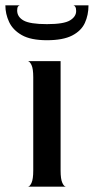

<svg xmlns="http://www.w3.org/2000/svg" viewBox="-58 -696 350 716"><path d="M46 0Q53 0 59.5 -14Q66 -28 66 -60V-408Q66 -440 59.5 -453.5Q53 -467 46 -468H168V-60Q168 -28 174.5 -14Q181 0 188 0ZM117 -546Q57 -546 23.5 -565Q-10 -584 -24 -614Q-38 -644 -38 -676H16Q13 -676 9.5 -672Q6 -668 6 -657Q6 -633 30 -619.5Q54 -606 117 -606Q180 -606 203 -620Q226 -634 226 -655Q226 -666 222.5 -671Q219 -676 216 -676H272Q272 -640 258.5 -610.5Q245 -581 211 -563.5Q177 -546 117 -546Z"/></svg>

Font: Red Rose
Style: Regular
Weight: 400
Designer: Jaikishan Patel
Version: Version 2.000; ttfautohint (v1.8.3)